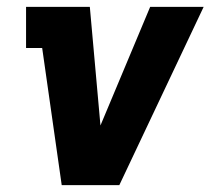

<svg xmlns="http://www.w3.org/2000/svg" viewBox="-20 -540 640 560"><path d="M160 0 103 -400H56V-520H242L273 -174L418 -520H574L328 0Z"/></svg>

Font: Iosevka Etoile Heavy
Style: Italic
Weight: 900
Italic angle: -9°
Designer: Belleve Invis
Foundry: Belleve Invis
Version: Version 22.1.2; ttfautohint (v1.8.4)